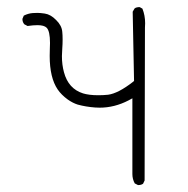

<svg xmlns="http://www.w3.org/2000/svg" viewBox="-20 -516 540 551"><path d="M59.1 -441.4Q75.7 -443.8 87.4 -443.8Q106.4 -443.8 113.8 -436.5Q123.5 -426.8 123.5 -392.6Q123.5 -384.8 123 -374.8Q122.6 -364.7 122.6 -355.5Q122.6 -293 145.5 -259.3Q156.2 -243.7 174.3 -230.5Q189 -220.2 203.1 -215.8Q226.1 -209.5 252.9 -207.5Q259.8 -207 266.1 -207Q308.6 -207 349.1 -228L359.9 -233.9V-16.6Q359.9 -2 366.7 10.3L376 15.1Q376.5 15.1 377 15.1Q385.3 15.1 390.6 11.2L395 2L396 -437Q396.5 -443.4 396.5 -449.2Q396.5 -471.7 388.7 -491.2L380.9 -495.6Q379.9 -495.6 378.4 -495.6Q377 -495.6 374.5 -495.1Q369.6 -494.6 366.2 -491.7L360.8 -482.4L364.7 -283.7L361.8 -281.2Q319.3 -248 290 -244.1Q275.9 -242.7 262.2 -242.7Q248.5 -242.7 237.3 -244.1Q226.1 -245.6 218.3 -248Q176.3 -261.2 163.6 -308.6Q157.7 -330.1 157.7 -355Q157.7 -363.3 158.7 -376.5Q159.7 -389.6 159.7 -402.6Q159.7 -415.5 158.7 -424.8Q157.2 -442.9 141.1 -458.5Q125.5 -474.6 108.4 -477.1Q95.7 -479 87.6 -479Q79.6 -479 73.7 -478.5Q61 -477.5 48.3 -471.2L44.4 -461.9Q44.4 -461.4 44.4 -460.9Q44.4 -452.6 49.8 -446.3Z"/></svg>

Font: Bakudai
Style: ExtraLight
Weight: 200
Version: Version 1.48